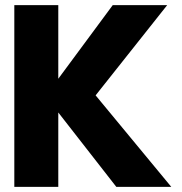

<svg xmlns="http://www.w3.org/2000/svg" viewBox="-20 -731 710 751"><path d="M36 0H208V-291L435 0H650L354 -358L634 -711H421L208 -423V-711H36Z"/></svg>

Font: Asimov Pro
Style: Ult
Weight: 900
Designer: Google
Version: Version 2.000980; 2014